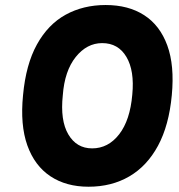

<svg xmlns="http://www.w3.org/2000/svg" viewBox="-20 -708 696 746"><path d="M324 17.5Q237 17.5 175.8 -23.2Q114.5 -64 86.2 -143.2Q58 -222.5 69.5 -338Q80.5 -457.5 123.5 -535.2Q166.5 -613 235 -650.8Q303.5 -688.5 390.5 -688.5Q479 -688.5 540.2 -649Q601.5 -609.5 630 -531.5Q658.5 -453.5 647.5 -338Q636.5 -220.5 593.8 -141.5Q551 -62.5 482.2 -22.5Q413.5 17.5 324 17.5ZM338 -131.5Q400.5 -131.5 443 -186.2Q485.5 -241 494 -340.5Q503 -433 471.2 -486.8Q439.5 -540.5 377 -540.5Q317.5 -540.5 274.2 -486.5Q231 -432.5 224 -338Q213.5 -240 245.5 -185.8Q277.5 -131.5 338 -131.5Z"/></svg>

Font: Karla ExtraBold
Style: Italic
Weight: 800
Italic angle: -8°
Designer: Jonathan Pinhorn
Version: Version 2.004;gftools[0.9.33]